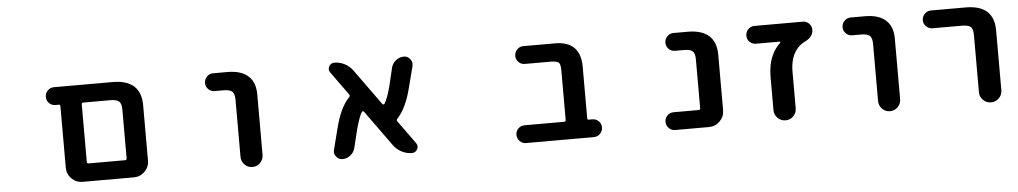

<svg xmlns="http://www.w3.org/2000/svg" viewBox="-34 -808 5569 1050"><g transform="rotate(-5 2750.0 -283.5)"><path d="M385.7 -18.6Q350.6 -18.6 325.7 -43.5Q300.8 -68.4 300.8 -103.5V-442.4Q300.8 -450.2 293 -450.2H274.4Q253.9 -450.2 239.7 -464.4Q225.6 -478.5 225.6 -498.5Q225.6 -518.6 239.7 -533.2Q253.9 -547.9 274.4 -547.9H598.6Q673.8 -547.9 712.9 -512.7Q752 -477.5 752 -408.2V-103.5Q752 -68.4 727.1 -43.5Q702.1 -18.6 667 -18.6ZM627 -116.2Q636.7 -116.2 636.7 -126V-393.6Q636.7 -425.8 623.5 -438Q610.4 -450.2 575.2 -450.2H427.7Q418 -450.2 418 -440.4V-126Q418 -116.2 427.7 -116.2Z M1257.8 -80.1V-393.6Q1257.8 -425.8 1244.6 -438Q1231.4 -450.2 1196.3 -450.2H1148.4Q1127.9 -450.2 1113.8 -464.4Q1099.6 -478.5 1099.6 -498.5Q1099.6 -518.6 1113.8 -533.2Q1127.9 -547.9 1148.4 -547.9H1226.6Q1306.6 -547.9 1344.7 -508.8Q1379.9 -474.6 1378.9 -408.2V-80.1Q1378.9 -54.7 1361.3 -36.6Q1343.8 -18.6 1318.4 -18.6Q1293 -18.6 1275.4 -36.6Q1257.8 -54.7 1257.8 -80.1Z M2194.3 -18.6Q2164.1 -18.6 2137.2 -32.7Q2110.4 -46.9 2092.8 -71.3L1952.1 -266.6Q1950.2 -269.5 1946.3 -269.5Q1942.4 -269.5 1940.4 -266.6Q1924.8 -241.2 1907.2 -176.8L1881.8 -73.2Q1876 -49.8 1856.4 -34.2Q1836.9 -18.6 1812.5 -18.6Q1791 -18.6 1778.3 -36.1Q1768.6 -47.9 1768.6 -61.5Q1768.6 -67.4 1770.5 -73.2L1799.8 -188.5Q1828.1 -301.8 1877.9 -352.5Q1884.8 -359.4 1879.9 -367.2L1787.1 -496.1Q1780.3 -504.9 1780.3 -514.6Q1780.3 -521.5 1784.2 -529.3Q1793.9 -547.9 1813.5 -547.9Q1843.8 -547.9 1870.6 -533.7Q1897.5 -519.5 1915 -495.1L2055.7 -299.8Q2058.6 -296.9 2062 -296.9Q2065.4 -296.9 2067.4 -299.8Q2084 -325.2 2101.6 -390.6L2126 -493.2Q2131.8 -516.6 2151.4 -532.2Q2170.9 -547.9 2195.3 -547.9Q2216.8 -547.9 2229.5 -530.3Q2239.3 -518.6 2239.3 -504.9Q2239.3 -499 2238.3 -493.2L2209 -378.9Q2180.7 -265.6 2130.9 -212.9Q2124 -206.1 2128.9 -198.2L2220.7 -71.3Q2227.5 -61.5 2227.5 -51.8Q2227.5 -44.9 2223.6 -37.1Q2213.9 -18.6 2194.3 -18.6Z M2820.3 -18.6Q2799.8 -18.6 2785.6 -33.2Q2771.5 -47.9 2771.5 -67.9Q2771.5 -87.9 2785.6 -102.1Q2799.8 -116.2 2820.3 -116.2H3037.1Q3046.9 -116.2 3046.9 -126V-399.4Q3046.9 -430.7 3037.1 -440.4Q3025.4 -450.2 2995.1 -450.2H2850.6Q2831.1 -450.2 2816.9 -464.4Q2802.7 -478.5 2802.7 -498.5Q2802.7 -518.6 2816.9 -533.2Q2831.1 -547.9 2850.6 -547.9H3026.4Q3094.7 -547.9 3129.9 -512.7Q3165 -477.5 3165 -408.2V-124Q3165 -116.2 3172.9 -116.2H3192.4Q3212.9 -116.2 3227.1 -102.1Q3241.2 -87.9 3241.2 -67.9Q3241.2 -47.9 3227.1 -33.2Q3212.9 -18.6 3192.4 -18.6Z M3638.7 -18.6Q3618.2 -18.6 3604 -33.2Q3589.8 -47.9 3589.8 -67.9Q3589.8 -87.9 3604 -102.1Q3618.2 -116.2 3638.7 -116.2H3775.4Q3785.2 -116.2 3785.2 -126V-393.6Q3785.2 -426.8 3771.5 -438.5Q3758.8 -450.2 3723.6 -450.2H3674.8Q3655.3 -450.2 3641.1 -464.4Q3627 -478.5 3627 -498.5Q3627 -518.6 3641.1 -533.2Q3655.3 -547.9 3674.8 -547.9H3753.9Q3831.1 -547.9 3870.1 -512.7Q3909.2 -477.5 3909.2 -408.2V-103.5Q3909.2 -68.4 3884.3 -43.5Q3859.4 -18.6 3824.2 -18.6Z M4183.6 -80.1V-261.7Q4183.6 -329.1 4206.1 -378.9Q4222.7 -416 4252 -443.4Q4253.9 -445.3 4252.9 -447.8Q4252 -450.2 4249 -450.2H4120.1Q4099.6 -450.2 4085.4 -464.4Q4071.3 -478.5 4071.3 -498.5Q4071.3 -518.6 4085.4 -533.2Q4099.6 -547.9 4120.1 -547.9H4385.7Q4405.3 -547.9 4419.4 -533.7Q4433.6 -519.5 4433.6 -500Q4433.6 -460 4387.7 -438.5Q4357.4 -423.8 4337.9 -396.5Q4305.7 -351.6 4305.7 -281.2V-80.1Q4305.7 -54.7 4288.1 -36.6Q4270.5 -18.6 4245.1 -18.6Q4219.7 -18.6 4201.7 -36.6Q4183.6 -54.7 4183.6 -80.1Z M4757.8 -80.1V-393.6Q4757.8 -425.8 4744.6 -438Q4731.4 -450.2 4696.3 -450.2H4648.4Q4627.9 -450.2 4613.8 -464.4Q4599.6 -478.5 4599.6 -498.5Q4599.6 -518.6 4613.8 -533.2Q4627.9 -547.9 4648.4 -547.9H4726.6Q4806.6 -547.9 4844.7 -508.8Q4879.9 -474.6 4878.9 -408.2V-80.1Q4878.9 -54.7 4861.3 -36.6Q4843.8 -18.6 4818.4 -18.6Q4793 -18.6 4775.4 -36.6Q4757.8 -54.7 4757.8 -80.1Z M5311.5 -80.1V-393.6Q5311.5 -426.8 5298.8 -438.5Q5285.2 -450.2 5250 -450.2H5088.9Q5069.3 -450.2 5054.7 -464.4Q5040 -478.5 5040 -498.5Q5040 -518.6 5054.7 -533.2Q5069.3 -547.9 5088.9 -547.9H5280.3Q5361.3 -547.9 5400.4 -508.8Q5434.6 -473.6 5434.6 -408.2V-80.1Q5434.6 -54.7 5416.5 -36.6Q5398.4 -18.6 5373 -18.6Q5347.7 -18.6 5329.6 -36.6Q5311.5 -54.7 5311.5 -80.1Z"/></g></svg>

Font: Rounded-X Mgen+ 1m medium
Style: Regular
Weight: 500
Designer: [Source Han Sans]
Ryoko NISHIZUKA  (kana & ideographs); Paul D. Hunt (Latin, Greek & Cyrillic); Wenlong ZHANG  (bopomofo
Version: Version 1.059.20150602